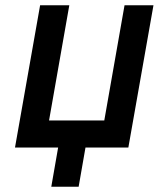

<svg xmlns="http://www.w3.org/2000/svg" viewBox="-20 -570 640 730"><path d="M201 -9H37L132.5 -550H243.5L166.5 -112H376.5L453.5 -550H563.5L468 -9H305L279 140H175Z"/></svg>

Font: JuliaMono
Style: Bold Italic
Weight: 700
Italic angle: -9°
Monospace: yes
Designer: cormullion
Foundry: corm
Version: Version 0.057; ttfautohint (v1.8.4)